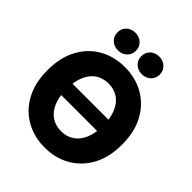

<svg xmlns="http://www.w3.org/2000/svg" viewBox="-257 -1102 1266 1266"><g transform="rotate(45 376.0 -468.5)"><path d="M615.7 -416.5V-311H156.7V-416.5ZM376.5 11.2Q277.8 11.2 199 -33.2Q120.1 -77.6 74.5 -161.4Q28.8 -245.1 28.8 -363.3Q28.8 -482.4 74.5 -566.4Q120.1 -650.4 199 -694.6Q277.8 -738.8 376.5 -738.8Q474.6 -738.8 553.2 -694.6Q631.8 -650.4 678 -566.4Q724.1 -482.4 724.1 -363.3Q724.1 -244.6 678 -160.9Q631.8 -77.1 553.2 -33Q474.6 11.2 376.5 11.2ZM376.5 -141.6Q428.7 -141.6 467 -167.5Q505.4 -193.4 526.4 -243.2Q547.4 -293 547.4 -363.3Q547.4 -434.1 526.4 -484.1Q505.4 -534.2 467 -560.1Q428.7 -585.9 376.5 -585.9Q324.2 -585.9 285.9 -560.1Q247.6 -534.2 226.6 -484.1Q205.6 -434.1 205.6 -363.3Q205.6 -293 226.6 -243.2Q247.6 -193.4 285.9 -167.5Q324.2 -141.6 376.5 -141.6ZM487.3 -783.7Q450.2 -783.7 425.5 -807.1Q400.9 -830.6 400.9 -865.7Q400.9 -901.4 425.5 -924.6Q450.2 -947.8 487.3 -947.8Q524.4 -947.8 548.8 -924.6Q573.2 -901.4 573.2 -865.7Q573.2 -830.6 548.8 -807.1Q524.4 -783.7 487.3 -783.7ZM265.1 -783.7Q227.5 -783.7 203.1 -807.1Q178.7 -830.6 178.7 -865.7Q178.7 -901.4 203.1 -924.6Q227.5 -947.8 265.1 -947.8Q302.2 -947.8 326.7 -924.6Q351.1 -901.4 351.1 -865.7Q351.1 -830.6 326.7 -807.1Q302.2 -783.7 265.1 -783.7Z"/></g></svg>

Font: Inter 28pt ExtraBold
Style: Regular
Weight: 800
Designer: Rasmus Andersson
Foundry: rsms
Version: Version 4.001;git-66647c0bb